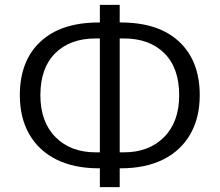

<svg xmlns="http://www.w3.org/2000/svg" viewBox="-20 -752 908 794"><path d="M393 22V-56H388Q286 -56 213 -92.5Q140 -129 101 -197Q62 -265 62 -358Q62 -500 147 -579.5Q232 -659 388 -659H393V-732H475V-659H480Q636 -659 721 -579.5Q806 -500 806 -358Q806 -265 767 -197Q728 -129 655 -92.5Q582 -56 480 -56H475V22ZM492 -593H475V-122H492Q596 -122 658.5 -185Q721 -248 721 -358Q721 -471 659.5 -532Q598 -593 492 -593ZM376 -122H393V-593H376Q270 -593 208.5 -532Q147 -471 147 -358Q147 -248 209.5 -185Q272 -122 376 -122Z"/></svg>

Font: Winston
Style: Regular
Weight: 400
Designer: Original fonts by Vernon Adams / Changes by Cristiano Sobral
Foundry: Original fonts by Vernon Adams / Changes by Cristiano Sobral
Version: Version 2.503;July 17, 2020;FontCreator 13.0.0.2655 64-bit